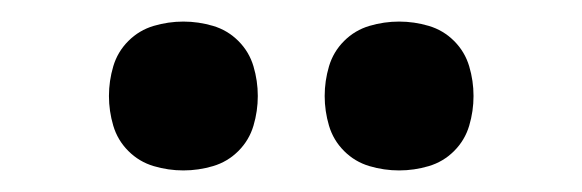

<svg xmlns="http://www.w3.org/2000/svg" viewBox="-20 -759 540 178"><path d="M350 -601Q336 -601 322.5 -605Q309 -609 299 -619Q289 -629 285 -642.5Q281 -656 281 -670Q281 -684 285 -697.5Q289 -711 299 -721Q309 -731 322.5 -735Q336 -739 350 -739Q364 -739 377.5 -735Q391 -731 401 -721Q411 -711 415 -697.5Q419 -684 419 -670Q419 -656 415 -642.5Q411 -629 401 -619Q391 -609 377.5 -605Q364 -601 350 -601ZM150 -601Q136 -601 122.5 -605Q109 -609 99 -619Q89 -629 85 -642.5Q81 -656 81 -670Q81 -684 85 -697.5Q89 -711 99 -721Q109 -731 122.5 -735Q136 -739 150 -739Q164 -739 177.5 -735Q191 -731 201 -721Q211 -711 215 -697.5Q219 -684 219 -670Q219 -656 215 -642.5Q211 -629 201 -619Q191 -609 177.5 -605Q164 -601 150 -601Z"/></svg>

Font: Iosevka Curly
Style: Bold
Weight: 700
Monospace: yes
Designer: Belleve Invis
Foundry: Belleve Invis
Version: Version 22.1.2; ttfautohint (v1.8.4)